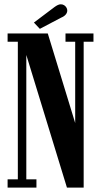

<svg xmlns="http://www.w3.org/2000/svg" viewBox="-20 -852 459 872"><path d="M14.5 0V-37.5H61V-662.5H14.5V-700H197L328 -272H321.5V-662.5H277.5V-700H404.5V-662.5H360V0H284L91.5 -628.5H99.5V-37.5H145.5V0ZM161 -721 134 -749.5 227.5 -820Q235 -825.5 242.2 -829Q249.5 -832.5 256 -832.5Q265 -832.5 271.8 -828Q278.5 -823.5 282 -817Q285.5 -811 285.5 -804Q285.5 -794.5 278.5 -786Q271.5 -777.5 258 -772Z"/></svg>

Font: Imbue Thin 10pt
Style: Bold
Weight: 700
Version: Version 1.102